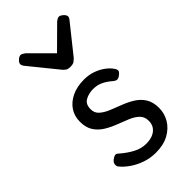

<svg xmlns="http://www.w3.org/2000/svg" viewBox="-264 -916 1006 1006"><g transform="rotate(-45 239.5 -413.0)"><path d="M251 19Q210 19 173 6Q136 -7 107.5 -27Q79 -47 61 -69Q54 -78 55.5 -90.5Q57 -103 70 -113Q82 -122 91 -124Q100 -126 111 -115Q143 -87 177.5 -68.5Q212 -50 249 -50Q275 -50 296 -58Q317 -66 330 -83Q343 -100 343 -126Q343 -156 324.5 -174Q306 -192 276.5 -204.5Q247 -217 213.5 -229.5Q180 -242 150.5 -260Q121 -278 102.5 -306Q84 -334 84 -378Q84 -419 105 -450.5Q126 -482 164.5 -500.5Q203 -519 256 -519Q291 -519 320.5 -508.5Q350 -498 372.5 -481.5Q395 -465 408 -446Q417 -433 416 -424.5Q415 -416 401 -405Q388 -395 378.5 -395.5Q369 -396 358 -405Q334 -426 309.5 -438Q285 -450 254 -450Q222 -450 196 -436Q170 -422 170 -384Q170 -357 188.5 -340Q207 -323 236.5 -310.5Q266 -298 299.5 -285.5Q333 -273 362.5 -255Q392 -237 410.5 -208.5Q429 -180 429 -135Q429 -95 408.5 -60Q388 -25 348.5 -3Q309 19 251 19ZM396 -845Q405 -845 418 -833.5Q431 -822 431 -811Q431 -809 430 -805.5Q429 -802 424 -795L297 -636Q291 -630 282 -623Q273 -616 253 -616Q234 -616 225 -623Q216 -630 211 -636L82 -795Q78 -802 77 -805.5Q76 -809 76 -811Q76 -822 88.5 -833.5Q101 -845 111 -845Q117 -845 123 -841.5Q129 -838 136 -833L253 -716L371 -833Q377 -838 383 -841.5Q389 -845 396 -845Z"/></g></svg>

Font: Playwrite FR Moderne
Style: Regular
Weight: 400
Designer: Veronika Burian, José Scaglione
Foundry: TypeTogether
Version: Version 1.002